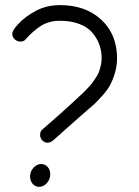

<svg xmlns="http://www.w3.org/2000/svg" viewBox="-20 -722 541 748"><path d="M136.2 -196.8Q136.2 -211.4 147 -219.2Q220.7 -282.7 267.1 -326.2Q270.5 -329.6 284.9 -342.8Q299.3 -356 304.4 -360.8Q309.6 -365.7 321.8 -378.7Q334 -391.6 339.4 -398.9Q344.7 -406.2 353.5 -419.4Q362.3 -432.6 366 -443.1Q369.6 -453.6 372.8 -467.5Q376 -481.4 376 -495.1Q376 -522.9 367.2 -547.6Q358.4 -572.3 340.3 -594Q322.3 -615.7 289.6 -628.4Q256.8 -641.1 213.9 -641.1Q170.4 -641.1 138.9 -620.8Q107.4 -600.6 79.1 -567.9Q72.8 -560.1 60.1 -560.1Q46.9 -560.1 37.4 -568.8Q27.8 -577.6 27.8 -590.8Q27.8 -603 49.8 -627Q77.6 -657.7 119.9 -679.9Q162.1 -702.1 213.9 -702.1Q313.5 -702.1 374.8 -645Q436 -587.9 436 -495.1Q436 -465.3 427.5 -437Q418.9 -408.7 408.4 -389.6Q397.9 -370.6 378.4 -348.9Q358.9 -327.1 347.7 -316.7Q336.4 -306.2 315.9 -289.1Q309.1 -283.7 306.2 -280.8Q283.2 -260.7 240 -222.2Q196.8 -183.6 192.9 -180.2Q178.7 -166 166 -166Q153.3 -166 144.8 -175Q136.2 -184.1 136.2 -196.8ZM132.8 5.9Q117.2 5.9 107.2 -5.9Q97.2 -17.6 97.2 -35.2Q97.2 -53.7 110.4 -68.4Q123.5 -83 140.1 -83Q155.3 -83 165.5 -71.8Q175.8 -60.5 175.8 -43.9Q175.8 -23.4 162.6 -8.8Q149.4 5.9 132.8 5.9Z"/></svg>

Font: Comic Neue
Style: Regular
Weight: 400
Designer: Craig Rozynski
Foundry: Craig Rozynski
Version: Version 2.003;hotconv 1.0.109;makeotfexe 2.5.65596